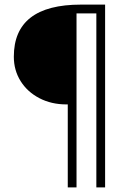

<svg xmlns="http://www.w3.org/2000/svg" viewBox="-20 -720 566 833"><path d="M274 -267H268Q203 -267 151 -294Q99 -321 69.5 -368Q40 -415 40 -474Q40 -700 331 -700H436V93H398V-662H312V93H274Z"/></svg>

Font: Sarabun Thin
Style: Regular
Weight: 250
Designer: Suppakit Chalermlarp | Katatrad Co.,Ltd.
Foundry: Cadson Demak Co.,Ltd.
Version: Version 1.000; ttfautohint (v1.6)